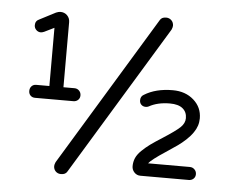

<svg xmlns="http://www.w3.org/2000/svg" viewBox="-52 -785 1045 870"><g transform="rotate(5 470.0 -350.0)"><path d="M222.2 -9.8Q222.2 -16.6 227.1 -27.8L641.1 -710Q648.9 -724.1 668.9 -724.1Q683.6 -724.1 693.4 -714.4Q703.1 -704.6 703.1 -689.9Q703.1 -683.1 698.2 -671.9L284.2 9.8Q276.4 23.9 255.9 23.9Q241.2 23.9 231.7 14.4Q222.2 4.9 222.2 -9.8ZM283.2 -310.1H108.9Q96.2 -310.1 88.1 -318.1Q80.1 -326.2 80.1 -338.9Q80.1 -352.1 88.1 -360.6Q96.2 -369.1 108.9 -369.1H168.9V-633.8L124 -611.8Q114.7 -607.9 108.9 -607.9Q96.7 -607.9 87.9 -616.7Q79.1 -625.5 79.1 -638.2Q79.1 -658.2 98.1 -666L169.9 -703.1Q181.2 -708 189.9 -708Q208.5 -708 220.7 -695.6Q232.9 -683.1 232.9 -665V-369.1H283.2Q295.9 -369.1 304.4 -360.4Q313 -351.6 313 -338.9Q313 -326.2 304.4 -318.1Q295.9 -310.1 283.2 -310.1ZM835 0H615.2Q598.6 0 587.4 -12Q576.2 -23.9 576.2 -40Q576.2 -60.1 583.7 -77.4Q591.3 -94.7 609.1 -112.1Q627 -129.4 646.7 -143.8Q666.5 -158.2 701.2 -180.2Q756.8 -215.8 777.3 -235.1Q797.9 -254.4 797.9 -277.8Q797.9 -305.7 778.3 -321.8Q758.8 -337.9 720.2 -337.9Q664.1 -337.9 625 -315.9Q619.1 -313 611.8 -313Q599.6 -313 591.8 -320.6Q584 -328.1 584 -340.8Q584 -358.4 598.1 -366.2Q650.4 -398.9 728 -398.9Q785.6 -398.9 823.2 -365.7Q860.8 -332.5 860.8 -282.2Q860.8 -247.6 839.8 -217.8Q827.1 -199.2 808.6 -182.1Q790 -165 773.2 -153.1Q756.3 -141.1 720.2 -117.2Q658.2 -76.7 645 -59.1H835Q847.7 -59.1 856.4 -50.3Q865.2 -41.5 865.2 -28.8Q865.2 -16.1 856.7 -8.1Q848.1 0 835 0Z"/></g></svg>

Font: Aka-Acid-Varela
Style: Regular
Weight: 400
Designer: Joe Prince, Avraham Cornfeld, Cyberella
Foundry: Joe Prince, Avraham Cornfeld, Cyberella
Version: Version 2.000; ttfautohint (v1.5.33-1714) -l 8 -r 50 -G 200 